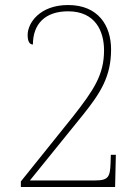

<svg xmlns="http://www.w3.org/2000/svg" viewBox="-20 -744 550 764"><path d="M63 0H438L441 -128H421L420 -95C418 -41 412 -26 359 -26H99L311 -288C379 -373 422 -439 422 -547C422 -642 371 -724 251 -724C139 -724 90 -653 90 -605C90 -580 97 -567 111 -567C111 -649 160 -699 251 -699C360 -699 394 -619 394 -544C394 -447 354 -387 271 -281L63 -22Z"/></svg>

Font: Noto Serif Tamil SemiCondensed Thin
Style: Regular
Weight: 100
Width: 4
Designer: Indian Type Foundry, Tom Grace, and the Monotype Design Team
Foundry: Monotype Imaging Inc.
Version: Version 2.004